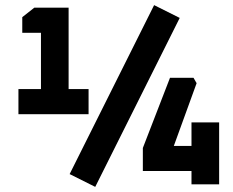

<svg xmlns="http://www.w3.org/2000/svg" viewBox="-20 -720 910 750"><path d="M52 -274V-372H140V-592H67V-653L114 -690H248V-372H326V-274ZM252 -40 582 -700 682 -650 352 10ZM538 -52V-142L644 -416H736L748 -395L659 -150H728V-242H836V0H728V-52Z"/></svg>

Font: Oxanium ExtraLight
Style: Bold
Weight: 700
Version: Version 2.000